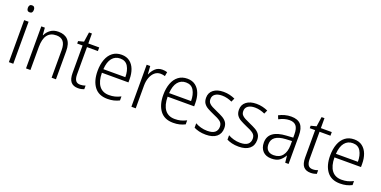

<svg xmlns="http://www.w3.org/2000/svg" viewBox="-17 -1502 4528 2284"><g transform="rotate(20 2247.5 -360.0)"><path d="M110 -730Q129 -730 138.5 -718Q148 -706 148 -686Q148 -641 110 -641Q72 -641 72 -686Q72 -706 81.5 -718Q91 -730 110 -730ZM137 -532V0H81V-532Z M514 -542Q593 -542 635 -497Q677 -452 677 -356V0H622V-349Q622 -423 592.5 -458Q563 -493 506 -493Q354 -493 354 -292V0H298V-532H343L350 -440H354Q373 -483 413 -512.5Q453 -542 514 -542Z M968 -38Q986 -38 1003.5 -41.5Q1021 -45 1034 -50V-4Q1019 2 1000 6Q981 10 958 10Q898 10 867.5 -25.5Q837 -61 837 -139V-486H769V-517L838 -535L856 -658H893V-532H1031V-486H893V-141Q893 -90 910.5 -64Q928 -38 968 -38Z M1314 -542Q1376 -542 1417.5 -510Q1459 -478 1479.5 -423.5Q1500 -369 1500 -300V-260H1164Q1165 -152 1208 -95.5Q1251 -39 1333 -39Q1374 -39 1407.5 -47.5Q1441 -56 1479 -75V-24Q1445 -7 1409.5 1.5Q1374 10 1330 10Q1219 10 1163.5 -64Q1108 -138 1108 -263Q1108 -346 1131.5 -409Q1155 -472 1201 -507Q1247 -542 1314 -542ZM1313 -494Q1249 -494 1210.5 -446.5Q1172 -399 1166 -306H1444Q1444 -388 1412.5 -441Q1381 -494 1313 -494Z M1829 -541Q1863 -541 1891 -532L1882 -479Q1869 -483 1855 -485.5Q1841 -488 1826 -488Q1783 -488 1752 -461.5Q1721 -435 1704 -389.5Q1687 -344 1687 -287V0H1632V-532H1677L1684 -430H1687Q1705 -475 1740 -508Q1775 -541 1829 -541Z M2146 -542Q2208 -542 2249.5 -510Q2291 -478 2311.5 -423.5Q2332 -369 2332 -300V-260H1996Q1997 -152 2040 -95.5Q2083 -39 2165 -39Q2206 -39 2239.5 -47.5Q2273 -56 2311 -75V-24Q2277 -7 2241.5 1.5Q2206 10 2162 10Q2051 10 1995.5 -64Q1940 -138 1940 -263Q1940 -346 1963.5 -409Q1987 -472 2033 -507Q2079 -542 2146 -542ZM2145 -494Q2081 -494 2042.5 -446.5Q2004 -399 1998 -306H2276Q2276 -388 2244.5 -441Q2213 -494 2145 -494Z M2758 -138Q2758 -68 2710.5 -29Q2663 10 2575 10Q2527 10 2489 0.5Q2451 -9 2424 -23V-79Q2455 -61 2494.5 -50Q2534 -39 2576 -39Q2642 -39 2672.5 -64.5Q2703 -90 2703 -136Q2703 -179 2671.5 -202.5Q2640 -226 2578 -251Q2535 -270 2501.5 -288.5Q2468 -307 2449 -334.5Q2430 -362 2430 -406Q2430 -469 2477 -505.5Q2524 -542 2604 -542Q2646 -542 2682.5 -533Q2719 -524 2750 -510L2729 -464Q2702 -477 2669 -485.5Q2636 -494 2602 -494Q2547 -494 2515.5 -471.5Q2484 -449 2484 -408Q2484 -378 2498.5 -360Q2513 -342 2540.5 -327.5Q2568 -313 2609 -295Q2651 -277 2685 -258Q2719 -239 2738.5 -211Q2758 -183 2758 -138Z M3174 -138Q3174 -68 3126.5 -29Q3079 10 2991 10Q2943 10 2905 0.5Q2867 -9 2840 -23V-79Q2871 -61 2910.5 -50Q2950 -39 2992 -39Q3058 -39 3088.5 -64.5Q3119 -90 3119 -136Q3119 -179 3087.5 -202.5Q3056 -226 2994 -251Q2951 -270 2917.5 -288.5Q2884 -307 2865 -334.5Q2846 -362 2846 -406Q2846 -469 2893 -505.5Q2940 -542 3020 -542Q3062 -542 3098.5 -533Q3135 -524 3166 -510L3145 -464Q3118 -477 3085 -485.5Q3052 -494 3018 -494Q2963 -494 2931.5 -471.5Q2900 -449 2900 -408Q2900 -378 2914.5 -360Q2929 -342 2956.5 -327.5Q2984 -313 3025 -295Q3067 -277 3101 -258Q3135 -239 3154.5 -211Q3174 -183 3174 -138Z M3461 -541Q3544 -541 3583 -497Q3622 -453 3622 -358V0H3579L3570 -87H3568Q3544 -44 3507.5 -17Q3471 10 3406 10Q3335 10 3296.5 -31Q3258 -72 3258 -139Q3258 -219 3315.5 -260.5Q3373 -302 3483 -308L3567 -313V-352Q3567 -430 3539.5 -462Q3512 -494 3457 -494Q3424 -494 3391 -484.5Q3358 -475 3324 -457L3306 -501Q3339 -519 3379 -530Q3419 -541 3461 -541ZM3489 -266Q3316 -256 3316 -139Q3316 -89 3343 -63Q3370 -37 3417 -37Q3490 -37 3528 -85Q3566 -133 3567 -217V-270Z M3912 -38Q3930 -38 3947.5 -41.5Q3965 -45 3978 -50V-4Q3963 2 3944 6Q3925 10 3902 10Q3842 10 3811.5 -25.5Q3781 -61 3781 -139V-486H3713V-517L3782 -535L3800 -658H3837V-532H3975V-486H3837V-141Q3837 -90 3854.5 -64Q3872 -38 3912 -38Z M4258 -542Q4320 -542 4361.5 -510Q4403 -478 4423.5 -423.5Q4444 -369 4444 -300V-260H4108Q4109 -152 4152 -95.5Q4195 -39 4277 -39Q4318 -39 4351.5 -47.5Q4385 -56 4423 -75V-24Q4389 -7 4353.5 1.5Q4318 10 4274 10Q4163 10 4107.5 -64Q4052 -138 4052 -263Q4052 -346 4075.5 -409Q4099 -472 4145 -507Q4191 -542 4258 -542ZM4257 -494Q4193 -494 4154.5 -446.5Q4116 -399 4110 -306H4388Q4388 -388 4356.5 -441Q4325 -494 4257 -494Z"/></g></svg>

Font: Noto Sans Gurmukhi UI SemiCondensed Light
Style: Regular
Weight: 300
Width: 4
Designer: Jelle Bosma - Monotype Design Team
Foundry: Monotype Imaging Inc.
Version: Version 2.004; ttfautohint (v1.8.4.7-5d5b)